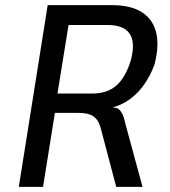

<svg xmlns="http://www.w3.org/2000/svg" viewBox="-20 -725 659 745"><path d="M53 0 165 -705H416Q486 -705 529 -678.5Q572 -652 585.5 -600.5Q599 -549 579 -473Q563 -431 540 -398Q517 -365 486.5 -342Q456 -319 417 -308L425 -307L436 -305Q445 -299 452.5 -287Q460 -275 467 -243L533 0H431L372 -223Q366 -249 354 -263Q342 -277 324.5 -282Q307 -287 281 -287H193L147 0ZM203 -362H337Q397 -362 432.5 -394Q468 -426 488 -492Q506 -562 482.5 -595Q459 -628 398 -628H246Z"/></svg>

Font: Nunito Sans 7pt Condensed Medium
Style: Italic
Weight: 500
Width: 3
Italic angle: -9°
Designer: Vernon Adams
Foundry: Vernon Adams
Version: Version 3.101;gftools[0.9.27]